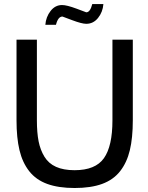

<svg xmlns="http://www.w3.org/2000/svg" viewBox="-20 -919 737 953"><path d="M350.1 14.2H351.1Q270 14.2 214.4 -6.1Q158.7 -26.4 125 -69.3Q91.3 -112.3 76.7 -173.6Q62 -234.9 62 -321.8V-722.2H163.1V-321.8Q163.1 -260.7 171.6 -217.5Q180.2 -174.3 200.7 -140.9Q221.2 -107.4 258.3 -90.8Q295.4 -74.2 350.1 -74.2Q453.6 -74.2 495.8 -133.8Q538.1 -193.4 538.1 -321.8V-722.2H639.2V-321.8Q639.2 -234.9 624.5 -173.6Q609.9 -112.3 576.2 -69.3Q542.5 -26.4 486.8 -6.1Q431.2 14.2 350.1 14.2ZM205.1 -795.9Q208 -835 231 -864.5Q253.9 -894 288.1 -894Q311.5 -894 359.9 -876L408.2 -857.9Q427.7 -857.9 438 -898.9H493.2Q490.2 -859.4 466.8 -830.1Q443.4 -800.8 408.2 -800.8Q386.2 -800.8 338.4 -818.8Q290.5 -836.9 290 -836.9Q268.1 -836.9 257.8 -795.9Z"/></svg>

Font: Perun
Style: Regular
Weight: 400
Version: Version 1.0000